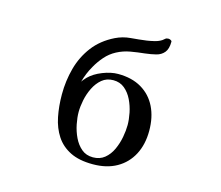

<svg xmlns="http://www.w3.org/2000/svg" viewBox="-108 -911 1216 1056"><g transform="rotate(15 500.0 -382.5)"><path d="M632 -253Q632 -284 624.5 -321.5Q617 -359 600.5 -393Q584 -427 557.5 -449Q531 -471 493 -471Q455 -471 428.5 -449Q402 -427 385 -392.5Q368 -358 360.5 -320.5Q353 -283 353 -253Q353 -222 360.5 -184Q368 -146 384.5 -111.5Q401 -77 427.5 -54.5Q454 -32 493 -32Q532 -32 559 -54Q586 -76 602 -111Q618 -146 625 -184Q632 -222 632 -253ZM755 -253Q755 -175 724.5 -117Q694 -59 637.5 -27Q581 5 502 5Q424 5 373 -20.5Q322 -46 292.5 -91Q263 -136 251 -195.5Q239 -255 239 -323Q239 -400 258.5 -472Q278 -544 322 -602Q366 -660 439 -696Q480 -716 524.5 -719.5Q569 -723 614 -729Q634 -732 656.5 -737.5Q679 -743 696 -754Q704 -760 709.5 -765Q715 -770 727 -770Q732 -770 739 -766.5Q746 -763 746 -758Q746 -717 729 -696.5Q712 -676 684 -669Q656 -662 622 -658Q582 -654 542 -647Q502 -640 466 -621Q432 -603 406.5 -574Q381 -545 362 -511Q337 -468 323 -417Q328 -425 334 -431.5Q340 -438 346 -445Q375 -474 422 -492.5Q469 -511 509 -511Q588 -511 643 -478.5Q698 -446 726.5 -388Q755 -330 755 -253Z"/></g></svg>

Font: Kaisei Decol
Style: Bold
Weight: 700
Designer: Font-Kai, 金井和夫
Foundry: KAZUO KANAI
Version: Version 5.003